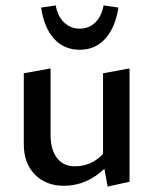

<svg xmlns="http://www.w3.org/2000/svg" viewBox="-20 -681 567 710"><path d="M275 -497Q217 -497 180 -537.5Q143 -578 132 -653L186 -661Q193 -621 217 -598Q241 -575 275 -575Q309 -575 332.5 -598Q356 -621 363 -661L418 -653Q406 -578 369 -537.5Q332 -497 275 -497ZM361 -410 459 -428V-9L378 9L366 -57Q300 6 216 6Q150 6 109 -35.5Q68 -77 68 -148V-410L167 -428V-183Q167 -128 190.5 -97Q214 -66 257 -66Q318 -66 361 -112Z"/></svg>

Font: EauTestText Semibold
Style: Regular
Weight: 600
Designer: Christian Thalmann (Catharsis Fonts)
Version: Version 0.001;PS 000.001;hotconv 1.0.88;makeotf.lib2.5.64775